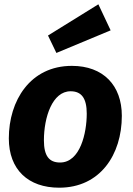

<svg xmlns="http://www.w3.org/2000/svg" viewBox="-20 -855 617 892"><path d="M314 -549C120 -549 21 -387 21 -212C21 -67 111 17 255 17C445 17 546 -136 546 -317C546 -458 460 -549 314 -549ZM308 -431C359 -431 383 -398 383 -327C383 -238 353 -100 259 -100C208 -100 184 -131 184 -203C184 -310 223 -431 308 -431ZM242 -609 494 -714 437 -835 203 -690Z"/></svg>

Font: Fira Sans OT
Style: Bold Italic
Weight: 700
Italic angle: -8°
Designer: Carrois Corporate & Edenspiekermann
Foundry: Carrois Corporate GbR & Edenspiekermann AG
Version: Version 2.001